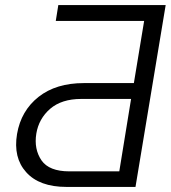

<svg xmlns="http://www.w3.org/2000/svg" viewBox="-20 -737 673 757"><path d="M47.2 -208.8Q62.9 -300.4 132.1 -355.1Q201 -409.4 310.7 -409.4H507.8L548.3 -654.5H199.9L209.9 -717H633.2L514.2 0H242.5Q134.9 0 83.1 -58.2Q31.6 -115.4 47.2 -208.8ZM143.8 -104.4Q174 -61.4 253.2 -61.4H450.3L496.8 -346.9H300.1Q223 -346.9 177.6 -307.9Q132.8 -268.8 123.2 -210.2Q113.3 -149.1 143.8 -104.4Z"/></svg>

Font: Inter P Light
Style: Italic
Weight: 300
Italic angle: 9.39999°
Designer: Rasmus Andersson
Foundry: rsms
Version: Version 3.018;git-588b23468